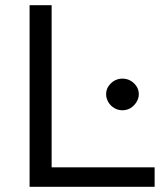

<svg xmlns="http://www.w3.org/2000/svg" viewBox="-20 -720 645 740"><path d="M94 0V-700H179V-75H576V0ZM452 -295Q435 -295 420.5 -303.5Q406 -312 397.5 -326.5Q389 -341 389 -357Q389 -374 398 -387.5Q407 -401 421 -409Q435 -417 452 -417Q469 -417 483 -409Q497 -401 506 -387.5Q515 -374 515 -357Q515 -341 506 -326.5Q497 -312 483 -303.5Q469 -295 452 -295Z"/></svg>

Font: REM Light
Style: Regular
Weight: 300
Designer: Octavio Pardo
Foundry: Ashler Design
Version: Version 1.005;gftools[0.9.28]